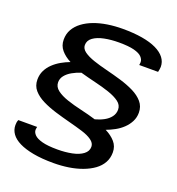

<svg xmlns="http://www.w3.org/2000/svg" viewBox="-154 -823 1040 1130"><g transform="rotate(20 365.5 -258.0)"><path d="M307 183Q234 183 180.5 173Q127 163 91.5 145.5Q56 128 38.5 103.5Q21 79 21 50Q21 41 22 33.5Q23 26 27 16H145Q144 21 143 26Q142 31 142 35Q142 51 156.5 66Q171 81 206 90.5Q241 100 302 100Q351 100 393 91.5Q435 83 460 64Q485 45 485 17Q485 -6 461.5 -23Q438 -40 399 -52Q360 -64 313.5 -76Q267 -88 221 -102Q175 -116 136.5 -135Q98 -154 74.5 -181Q51 -208 51 -247Q51 -278 63.5 -303.5Q76 -329 97.5 -349.5Q119 -370 145.5 -385Q172 -400 199 -410Q162 -429 139 -456Q116 -483 116 -521Q116 -557 132 -585Q148 -613 176.5 -634.5Q205 -656 243.5 -670.5Q282 -685 327.5 -692Q373 -699 423 -699Q491 -699 544 -690Q597 -681 633.5 -663.5Q670 -646 689 -621Q708 -596 708 -565Q708 -557 706.5 -550Q705 -543 703 -532H585Q586 -538 586.5 -543.5Q587 -549 587 -551Q587 -567 572.5 -582.5Q558 -598 523.5 -607Q489 -616 428 -616Q379 -616 337 -607.5Q295 -599 269.5 -580.5Q244 -562 244 -533Q244 -510 267.5 -493Q291 -476 329.5 -463Q368 -450 414.5 -438.5Q461 -427 508 -413Q555 -399 593.5 -380Q632 -361 655.5 -333.5Q679 -306 679 -267Q679 -237 666 -211.5Q653 -186 631.5 -165.5Q610 -145 583.5 -130.5Q557 -116 530 -106Q568 -87 591.5 -60Q615 -33 615 5Q615 41 599 69.5Q583 98 554 119Q525 140 486 154.5Q447 169 401.5 176Q356 183 307 183ZM448 -142Q478 -150 503 -163.5Q528 -177 543 -197Q558 -217 558 -242Q558 -271 532.5 -290Q507 -309 465.5 -323Q424 -337 375.5 -348.5Q327 -360 281 -373Q252 -364 226.5 -349.5Q201 -335 186 -316Q171 -297 171 -274Q171 -245 196.5 -225.5Q222 -206 263.5 -192Q305 -178 353.5 -167Q402 -156 448 -142Z"/></g></svg>

Font: Archivo Expanded Medium
Style: Italic
Weight: 500
Width: 7
Italic angle: -10°
Designer: Hector Gatti
Foundry: Omnibus-Type
Version: Version 2.001